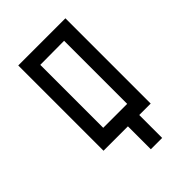

<svg xmlns="http://www.w3.org/2000/svg" viewBox="-210 -650 891 891"><g transform="rotate(-45 235.0 -205.0)"><path d="M314.5 150.4H240.2V0H80.1V-559.6H389.6V0H314.5ZM311.5 -76.2V-490.2L154.3 -489.3V-76.2Z"/></g></svg>

Font: Geo
Style: Regular
Weight: 500
Version: Version 001.2